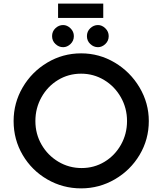

<svg xmlns="http://www.w3.org/2000/svg" viewBox="-20 -1030 895 1058"><path d="M427 -736Q527 -736 612.5 -685Q698 -634 749 -548Q800 -462 800 -363Q800 -262 749.5 -177Q699 -92 613 -42Q527 8 427 8Q326 8 240.5 -41.5Q155 -91 105 -176Q55 -261 55 -363Q55 -463 105 -548.5Q155 -634 240.5 -685Q326 -736 427 -736ZM430 -104Q499 -104 556 -138.5Q613 -173 646.5 -232.5Q680 -292 680 -363Q680 -434 646 -494Q612 -554 554 -589Q496 -624 427 -624Q357 -624 299.5 -589Q242 -554 208.5 -494Q175 -434 175 -363Q175 -292 209 -233Q243 -174 301.5 -139Q360 -104 430 -104ZM328 -892Q350 -892 368.5 -874Q387 -856 387 -831Q387 -805 368.5 -787.5Q350 -770 328 -770Q304 -770 285.5 -787.5Q267 -805 267 -831Q267 -857 285.5 -874.5Q304 -892 328 -892ZM520 -892Q542 -892 560.5 -874Q579 -856 579 -831Q579 -805 560.5 -787.5Q542 -770 520 -770Q496 -770 477.5 -787.5Q459 -805 459 -831Q459 -857 477.5 -874.5Q496 -892 520 -892ZM549 -1010V-931H300V-1010Z"/></svg>

Font: Josefin Sans SemiBold
Style: Regular
Weight: 600
Designer: Santiago Orozco
Foundry: Typemade
Version: Version 2.000